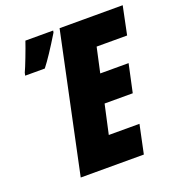

<svg xmlns="http://www.w3.org/2000/svg" viewBox="-130 -821 863 929"><g transform="rotate(-20 302.0 -357.0)"><path d="M279 -714H604L574 -569H417L389 -441H535L504 -297H359L326 -147H484L453 0H128ZM47 -569Q56 -588 74.5 -636Q93 -684 103 -714H246L244 -704Q182 -602 145 -555H44Z"/></g></svg>

Font: Noto Sans UI CondBlack
Style: Italic
Weight: 900
Width: 3
Italic angle: -12°
Designer: Monotype Design Team
Foundry: Monotype Imaging Inc.
Version: Version 1.001